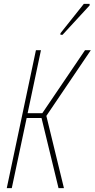

<svg xmlns="http://www.w3.org/2000/svg" viewBox="-20 -974 490 994"><path d="M293 -802V-794H304L444 -946V-954H414ZM15 0H41L118 -363H195L283 0H311L220 -374L450 -714H420L199 -388H123L192 -714H166Z"/></svg>

Font: Noto Sans ExtraCondensed Thin
Style: Italic
Weight: 100
Width: 2
Italic angle: -12°
Designer: Monotype Design Team
Foundry: Monotype Imaging Inc.
Version: Version 2.013